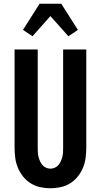

<svg xmlns="http://www.w3.org/2000/svg" viewBox="-20 -1000 540 1028"><path d="M250 8Q222 8 195 2Q168 -4 144.5 -18.5Q121 -33 103.5 -55Q86 -77 75.5 -102.5Q65 -128 61.5 -155.5Q58 -183 58 -210V-735H182V-210Q182 -198 182.5 -185.5Q183 -173 186 -161Q189 -149 194 -137.5Q199 -126 207 -116.5Q215 -107 226.5 -102Q238 -97 250 -97Q262 -97 273.5 -102Q285 -107 293 -116.5Q301 -126 306 -137.5Q311 -149 314 -161Q317 -173 317.5 -185.5Q318 -198 318 -210V-735H442V-210Q442 -183 438.5 -155.5Q435 -128 424.5 -102.5Q414 -77 396.5 -55Q379 -33 355.5 -18.5Q332 -4 305 2Q278 8 250 8ZM346 -806 250 -914 154 -806 103 -840 192 -980H308L397 -840Q384 -831 371.5 -822.5Q359 -814 346 -806Z"/></svg>

Font: Iosevka Curly Extrabold
Style: Regular
Weight: 800
Monospace: yes
Designer: Belleve Invis
Foundry: Belleve Invis
Version: Version 22.1.2; ttfautohint (v1.8.4)